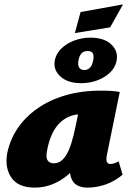

<svg xmlns="http://www.w3.org/2000/svg" viewBox="-20 -847 599 877"><path d="M140 10Q63 10 32 -35.5Q1 -81 13 -147Q25 -207 59 -258.5Q93 -310 148 -349.5Q203 -389 277 -411Q351 -433 441 -433Q471 -433 490.5 -431.5Q510 -430 527 -427L468 -138Q460 -98 484 -98Q491 -98 500.5 -100.5Q510 -103 522 -110L540 -49Q504 -19 463 -4.5Q422 10 379 10Q351 10 331 -1.5Q311 -13 303 -40.5Q295 -68 304 -117L331 -249L417 -277Q402 -210 374.5 -157Q347 -104 310 -66.5Q273 -29 229.5 -9.5Q186 10 140 10ZM225 -101Q243 -101 257 -110.5Q271 -120 283.5 -140.5Q296 -161 306.5 -195Q317 -229 327 -278L347 -377L405 -320Q393 -324 382 -325Q371 -326 359 -326Q320 -326 291.5 -312.5Q263 -299 243.5 -275.5Q224 -252 212 -221Q200 -190 194 -154Q189 -125 198.5 -113Q208 -101 225 -101ZM351 -467Q289 -467 255 -498.5Q221 -530 231 -575Q238 -604 261.5 -626.5Q285 -649 319.5 -662Q354 -675 393 -675Q457 -675 489.5 -643Q522 -611 512 -567Q506 -538 482.5 -515.5Q459 -493 424.5 -480Q390 -467 351 -467ZM365 -527Q380 -527 390.5 -537.5Q401 -548 405 -569Q410 -591 404.5 -602.5Q399 -614 381 -614Q362 -614 352.5 -603.5Q343 -593 339 -574Q334 -550 341.5 -538.5Q349 -527 365 -527ZM322 -696 348 -792 542 -827 483 -722Z"/></svg>

Font: Ysabeau Office Black
Style: Italic
Weight: 900
Italic angle: -12°
Designer: Christian Thalmann (Catharsis Fonts)
Version: Version 2.001;gftools[0.9.30]; featfreeze: tnum,lnum,ss02